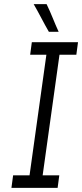

<svg xmlns="http://www.w3.org/2000/svg" viewBox="-20 -903 395 923"><path d="M43 -60 35 0H257L265 -60H185L266 -640H347L355 -700H133L125 -640H203L122 -60ZM204 -883H142Q161 -850 178.5 -816.5Q196 -783 215 -750H262Q247 -783 233.5 -816.5Q220 -850 204 -883Z"/></svg>

Font: Josefin Slab Thin SemiBold
Style: Italic
Weight: 600
Italic angle: -12°
Version: Version 2.000